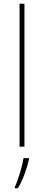

<svg xmlns="http://www.w3.org/2000/svg" viewBox="-20 -780 232 1021"><path d="M110 0V-760H84V0ZM134 68V61H105C99 103 75 181 59 214V221H75C103 175 122 118 134 68Z"/></svg>

Font: Noto Sans Gurmukhi SemiCondensed Thin
Style: Regular
Weight: 100
Width: 4
Designer: Jelle Bosma - Monotype Design Team
Foundry: Monotype Imaging Inc.
Version: Version 2.004